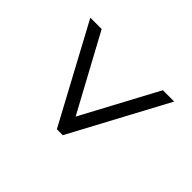

<svg xmlns="http://www.w3.org/2000/svg" viewBox="-122 -759 803 803"><g transform="rotate(-45 279.5 -358.0)"><path d="M494 -110 65 -340V-375L494 -606V-539L158 -357L494 -177Z"/></g></svg>

Font: Noto Serif Old Uyghur
Style: Regular
Weight: 400
Designer: Lewis McGuffie
Foundry: Google LLC
Version: Version 1.003; ttfautohint (v1.8.4.7-5d5b)